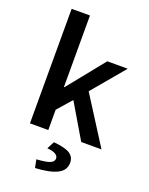

<svg xmlns="http://www.w3.org/2000/svg" viewBox="-170 -793 863 1112"><g transform="rotate(20 261.0 -236.5)"><path d="M73 0V-706H186V-265H189L371 -491H497L329 -291L514 0H389L263 -213L186 -125V0ZM189 233 179 183Q240 179 262.5 169Q285 159 285 140Q285 107 217 101L241 55Q314 62 342 81Q370 100 370 135Q370 183 323 206Q276 229 189 233Z"/></g></svg>

Font: Giro Semibold
Style: Regular
Weight: 600
Designer: Paul D. Hunt
Foundry: Adobe Systems Incorporated
Version: Version 1.000;PS 1.0;hotconv 1.0.88;makeotf.lib2.5.647800